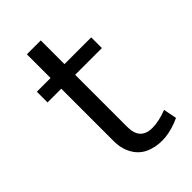

<svg xmlns="http://www.w3.org/2000/svg" viewBox="-193 -681 762 762"><g transform="rotate(-45 188.0 -300.0)"><path d="M351 -14Q265 26 194 3Q143 -13 122 -64Q111 -89 111 -124V-418H34V-478H111V-611H189V-478H339V-418H189V-125Q189 -52 257 -52Q294 -52 340 -70Z"/></g></svg>

Font: Karla
Style: Regular
Weight: 400
Designer: Jonathan Pinhorn
Version: Version 1.000